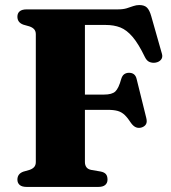

<svg xmlns="http://www.w3.org/2000/svg" viewBox="-20 -737 674 757"><path d="M444.3 -700Q465.5 -700 479.7 -704.4Q493.9 -708.8 505.5 -713Q517.2 -717.1 529.1 -717.1Q549.2 -717.1 559.3 -707.2Q569.5 -697.3 576.2 -673.6L618.5 -524.7Q622.5 -511 614.7 -501.6Q606.9 -492.2 592.7 -490Q581.1 -488.1 569.9 -492.5Q558.8 -496.8 551.5 -511.7Q526 -564.5 502.7 -591.7Q479.5 -618.9 454.3 -628.8Q429.2 -638.6 396.9 -638.6H314.8V-98Q314.8 -86.1 320.7 -77.8Q326.6 -69.6 340.1 -67L377 -60.7Q391.4 -57.8 397.6 -50.3Q403.9 -42.8 403.9 -28.8Q403.9 -15.7 394.9 -7.8Q386 0 367 0H85.5Q66.6 0 57.6 -7.8Q48.6 -15.7 48.6 -28.8Q48.6 -51.9 72.3 -60.3L95.9 -67Q108.6 -71.3 114.9 -78.7Q121.2 -86.1 121.2 -98V-602Q121.2 -613.9 114.9 -621.3Q108.6 -628.7 95.9 -633L72.3 -639.7Q48.6 -648.1 48.6 -671.2Q48.6 -684.8 57.6 -692.4Q66.6 -700 85.5 -700ZM242 -364.1H390.3Q421.6 -364.1 434.7 -376.4Q447.8 -388.7 457.9 -425.4Q461.9 -438.6 469.4 -444.1Q477 -449.7 487.6 -450Q512.7 -450.6 518.6 -425.9L556.7 -272Q560.6 -256.5 555.9 -247.8Q551.2 -239.1 539.8 -234.9Q527.7 -230.8 517.1 -234.7Q506.6 -238.5 497.3 -251.1Q483.7 -272.1 471.7 -283.6Q459.8 -295 444.4 -299.5Q429.1 -303.9 404.6 -303.9H242Z"/></svg>

Font: Fraunces
Style: Regular
Weight: 900
Version: Version 1.000;[b76b70a41]